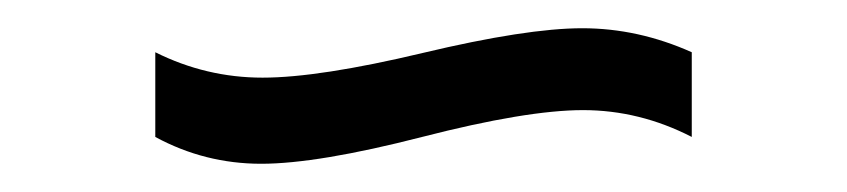

<svg xmlns="http://www.w3.org/2000/svg" viewBox="-20 -417 600 136"><path d="M90 -380Q126 -362 166 -362Q206 -362 279.5 -379.5Q353 -397 392.5 -397Q432 -397 470 -380V-320Q433 -339 393 -339Q353 -339 279 -320Q205 -301 165 -301Q125 -301 90 -320Z"/></svg>

Font: Croissant One
Style: Regular
Weight: 400
Designer: Eduardo Rodriguez Tunni
Foundry: Eduardo Rodriguez Tunni
Version: Version 1.001